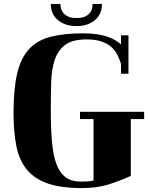

<svg xmlns="http://www.w3.org/2000/svg" viewBox="-20 -889 766 979"><path d="M370 -756Q313 -756 276 -786Q239 -816 239 -869H288Q288 -857 291.5 -844.5Q295 -832 304 -821.5Q313 -811 329 -804Q345 -797 370 -797Q396 -797 412 -804Q428 -811 437 -821.5Q446 -832 449 -844.5Q452 -857 452 -869H500Q500 -816 463.5 -786Q427 -756 370 -756ZM597 -563Q590 -587 578.5 -609.5Q567 -632 547.5 -649.5Q528 -667 497.5 -677.5Q467 -688 421 -688Q350 -688 313 -660.5Q276 -633 259.5 -585Q243 -537 241 -471Q239 -405 239 -327Q239 -234 245 -165.5Q251 -97 268 -52Q285 -7 315 15Q345 37 393 37Q407 37 426.5 36Q446 35 457 31V-282H388V-319H715V-282H647V8Q592 33 533.5 51.5Q475 70 398 70Q290 70 222 46Q154 22 115.5 -26Q77 -74 63 -146Q49 -218 49 -313Q49 -435 67.5 -514Q86 -593 128 -638.5Q170 -684 238 -701.5Q306 -719 405 -719Q446 -719 477 -714Q508 -709 531.5 -700.5Q555 -692 571 -682Q587 -672 597 -662V-709H635V-513H597Z"/></svg>

Font: Cafe24 ClassicType
Style: Regular
Weight: 400
Designer: Cafe24 thkim, hmlim, mnelim & 4IR
Foundry: Cafe24
Version: Version 1.000